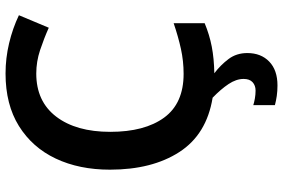

<svg xmlns="http://www.w3.org/2000/svg" viewBox="-180 -584 996 675"><g transform="rotate(-90 317.5 -246.0)"><path d="M378 113Q378 87 360 60Q342 33 312 4Q183 -17 121 -113Q59 -209 59 -357Q59 -465 98 -547.5Q137 -630 212.5 -677Q288 -724 397 -724Q451 -724 503.5 -711.5Q556 -699 602 -677L558 -572Q520 -589 479.5 -602.5Q439 -616 397 -616Q299 -616 245.5 -546Q192 -476 192 -356Q192 -235 242 -166.5Q292 -98 396 -98Q441 -98 484 -107.5Q527 -117 574 -133V-24Q533 -7 491.5 1Q450 9 398 10Q427 32 448 60Q469 88 469 126Q469 174 439 203Q409 232 355 232Q335 232 318 229.5Q301 227 286 223V147Q295 150 309 152.5Q323 155 337 155Q355 155 366.5 144.5Q378 134 378 113Z"/></g></svg>

Font: Noto Sans SemiBold
Style: Regular
Weight: 600
Designer: Monotype Design Team
Foundry: Monotype Imaging Inc.
Version: Version 2.007